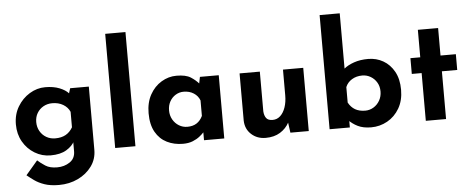

<svg xmlns="http://www.w3.org/2000/svg" viewBox="-60 -945 3252 1322"><g transform="rotate(-5 1566.5 -284.5)"><path d="M298 220Q239 220 198.5 206Q158 192 130 172Q102 152 80 134L162 38Q185 59 215.5 78.5Q246 98 296 98Q346 98 383.5 72.5Q421 47 421 -2V-98L426 -73Q410 -39 368 -13.5Q326 12 258 12Q199 12 148.5 -18.5Q98 -49 68 -101.5Q38 -154 38 -221Q38 -290 70 -343.5Q102 -397 153 -428Q204 -459 261 -459Q318 -459 359.5 -442.5Q401 -426 422 -402L417 -389L432 -437H561V0Q561 64 525 113.5Q489 163 429.5 191.5Q370 220 298 220ZM179 -225Q179 -190 195 -162Q211 -134 238.5 -118Q266 -102 300 -102Q343 -102 372.5 -118.5Q402 -135 421 -168V-275Q407 -307 375 -326Q343 -345 300 -345Q266 -345 238.5 -329.5Q211 -314 195 -287Q179 -260 179 -225Z M705 -789H845V0H705Z M1173 12Q1112 12 1062.5 -12.5Q1013 -37 984 -88Q955 -139 955 -218Q955 -292 985 -346Q1015 -400 1064 -429.5Q1113 -459 1168 -459Q1233 -459 1266.5 -437.5Q1300 -416 1322 -390L1316 -373L1329 -437H1459V0H1319V-95L1330 -65Q1328 -65 1318 -53.5Q1308 -42 1288.5 -26.5Q1269 -11 1240.5 0.5Q1212 12 1173 12ZM1213 -102Q1251 -102 1277 -118.5Q1303 -135 1319 -168V-275Q1307 -307 1277.5 -326Q1248 -345 1208 -345Q1178 -345 1152.5 -329.5Q1127 -314 1112 -287Q1097 -260 1097 -225Q1097 -190 1113 -162Q1129 -134 1155.5 -118Q1182 -102 1213 -102Z M1744 21Q1685 21 1645 -15.5Q1605 -52 1603 -110V-437H1743V-162Q1745 -133 1758 -115.5Q1771 -98 1802 -98Q1833 -98 1855.5 -119Q1878 -140 1890.5 -176.5Q1903 -213 1903 -259V-437H2043V0H1916L1905 -80L1907 -71Q1885 -30 1844 -4.5Q1803 21 1744 21Z M2474 12Q2419 12 2381.5 -6.5Q2344 -25 2316 -55L2327 -85V0H2187V-789H2326V-362V-407Q2352 -429 2395 -444Q2438 -459 2493 -459Q2550 -459 2597 -432Q2644 -405 2672.5 -353.5Q2701 -302 2701 -228Q2701 -154 2669.5 -100Q2638 -46 2586 -17Q2534 12 2474 12ZM2443 -106Q2474 -106 2500.5 -122Q2527 -138 2543 -166Q2559 -194 2559 -229Q2559 -264 2543 -291Q2527 -318 2500.5 -333.5Q2474 -349 2443 -349Q2402 -349 2371 -330Q2340 -311 2327 -279V-172Q2345 -139 2373.5 -122.5Q2402 -106 2443 -106Z M2852 -629H2992V-439H3098V-330H2992V0H2852V-330H2784V-439H2852Z"/></g></svg>

Font: Reem Kufi Fun
Style: Bold
Weight: 700
Designer: Khaled Hosny
Version: Version 1.005